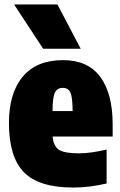

<svg xmlns="http://www.w3.org/2000/svg" viewBox="-20 -828 539 859"><path d="M307 11Q154 11 87 -57.5Q20 -126 20 -278Q20 -411 81.8 -485Q143.5 -559 262 -559Q373 -559 428.5 -484.2Q484 -409.5 484 -272V-217H215.5Q219 -174.5 243.5 -158.2Q268 -142 332 -142Q363 -142 394.2 -146.8Q425.5 -151.5 457 -159V-7Q416.5 2 381.2 6.5Q346 11 307 11ZM261 -435Q237 -435 226.2 -415Q215.5 -395 215 -331H305Q304.5 -395 294.5 -415Q284.5 -435 261 -435ZM173 -610 43 -808H237L341 -610Z"/></svg>

Font: Encode Sans Condensed Condensed Black
Style: Regular
Weight: 900
Width: 3
Designer: Multiple Designers
Foundry: Impallari Type
Version: Version 3.000; ttfautohint (v1.8.3) -l 8 -r 50 -G 200 -x 14 